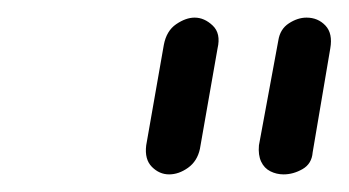

<svg xmlns="http://www.w3.org/2000/svg" viewBox="-20 -792 396 218"><path d="M172 -594Q161 -594 152.5 -602.5Q144 -611 146 -627L166 -741Q169 -757 180 -764.5Q191 -772 201 -772Q212 -772 221.5 -763Q231 -754 227 -737L207 -623Q204 -609 193.5 -601.5Q183 -594 172 -594ZM302 -594Q294 -594 287 -597.5Q280 -601 276.5 -608.5Q273 -616 274 -627L296 -746Q298 -759 308 -765.5Q318 -772 328 -772Q341 -772 349.5 -763Q358 -754 355 -737L335 -619Q334 -606 323.5 -600Q313 -594 302 -594Z"/></svg>

Font: Edu VIC WA NT Beginner
Style: Regular
Weight: 400
Designer: Tina and Corey Anderson
Foundry: Google for Education
Version: Version 1.003